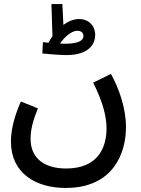

<svg xmlns="http://www.w3.org/2000/svg" viewBox="-20 -698 694 948"><path d="M307 -426C424 -426 450 -485 450 -525C450 -570 419 -604 370 -604C344 -604 317 -593 293 -575L288 -678H234L239 -519C232 -509 225 -498 219 -487C209 -488 199 -489 192 -490L189 -434C210 -432 272 -426 307 -426ZM362 -546C380 -546 392 -537 392 -520C392 -498 367 -482 300 -482C293 -482 284 -483 276 -483C293 -507 328 -546 362 -546ZM34 1C34 156 155 230 304 230C541 230 602 56 602 -70C602 -165 567 -262 528 -333L440 -290C491 -189 506 -117 506 -65C506 32 463 134 306 134C200 134 131 84 131 -12C131 -57 142 -101 167 -163L83 -197C45 -110 34 -47 34 1Z"/></svg>

Font: Noto Sans Arabic SemCond Med
Style: Regular
Weight: 500
Width: 4
Designer: Monotype Design Team, Nadine Chahine, Nizar Qandah and Khaled Hosny
Foundry: Monotype Imaging Inc.
Version: Version 2.012